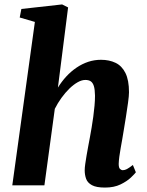

<svg xmlns="http://www.w3.org/2000/svg" viewBox="-20 -837 666 867"><path d="M454 10Q415 10 395.2 -0.8Q375.5 -11.5 369 -29.2Q362.5 -47 362.5 -68Q362.5 -80 365 -97Q367.5 -114 370.8 -134Q374 -154 378.2 -175.5Q382.5 -197 386 -217Q389.5 -237.5 393.8 -261.2Q398 -285 401.2 -310Q404.5 -335 406.8 -359.2Q409 -383.5 409 -405Q408.5 -433.5 403.8 -448.5Q399 -463.5 389.8 -469.8Q380.5 -476 365.5 -476Q349 -476 330.5 -465.5Q312 -455 293.2 -436.8Q274.5 -418.5 257.5 -395Q240.5 -371.5 227.5 -345.5L180.5 0H35.5L137.5 -738L69 -758L76.5 -796.5L260.5 -817L287.5 -803.5L241.5 -441.5Q258.5 -469 279.5 -491.8Q300.5 -514.5 325.5 -531.5Q350.5 -548.5 378.2 -557.8Q406 -567 436 -567Q473.5 -567 502 -553.2Q530.5 -539.5 546.5 -507.2Q562.5 -475 562.5 -420.5Q562.5 -404.5 558.2 -373.5Q554 -342.5 548.5 -308.2Q543 -274 538.5 -247Q535.5 -228.5 532 -208Q528.5 -187.5 524.8 -167.5Q521 -147.5 518.8 -129.5Q516.5 -111.5 516 -97Q516 -79.5 522 -74Q528 -68.5 534.5 -68.5Q543.5 -68.5 553 -73.5Q562.5 -78.5 580 -92L593.5 -59Q588.5 -52 571 -35.2Q553.5 -18.5 524.2 -4.2Q495 10 454 10Z"/></svg>

Font: Merriweather 20pt ExtraBold
Style: Italic
Weight: 800
Italic angle: -7.8°
Version: Version 2.101